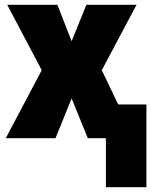

<svg xmlns="http://www.w3.org/2000/svg" viewBox="-20 -573 638 796"><path d="M419 203V0H344L277 -165L210 0H4L153 -282L10 -553H218L277 -402L338 -553H546L402 -282L470 -140H587V203Z"/></svg>

Font: Noto Sans Display SemiCondensed Black
Style: Regular
Weight: 900
Width: 4
Designer: Monotype Design Team
Foundry: Monotype Imaging Inc.
Version: Version 1.900